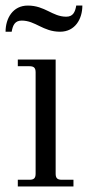

<svg xmlns="http://www.w3.org/2000/svg" viewBox="-20 -670 316 690"><path d="M0 -556H22C26 -580 34 -596 58 -596C108 -596 134 -556 196 -556C250 -556 276 -602 276 -650H254C250 -626 242 -610 218 -610C168 -610 142 -650 80 -650C26 -650 0 -604 0 -556ZM44 0H244V-24H202C186 -24 180 -30 180 -46V-456H44V-432H86C102 -432 108 -426 108 -410V-46C108 -30 102 -24 86 -24H44Z"/></svg>

Font: Old Standard
Style: Regular
Weight: 400
Designer: Alexey Kryukov <alexios@thessalonica.org.ru>
Version: Version 2.0